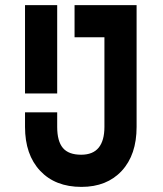

<svg xmlns="http://www.w3.org/2000/svg" viewBox="-20 -720 640 752"><path d="M204 -700V-354H78V-700ZM204 -280V-223Q204 -167 226.3 -140.5Q248.6 -114 297.8 -114Q344 -114 366.5 -141.7Q389 -169.4 389 -223V-574H272V-700H515V-223Q515 -113.6 456.8 -50.8Q398.6 12 299 12Q196.4 12 137.2 -51.1Q78 -114.2 78 -223V-280Z"/></svg>

Font: Fliege Mono Thin
Style: Regular
Weight: 100
Version: Version 0.020;Glyphs 3.3 (3306)